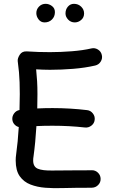

<svg xmlns="http://www.w3.org/2000/svg" viewBox="-20 -963 596 1009"><path d="M44.9 -334Q43 -352.1 54 -366.9Q64.9 -381.8 82.5 -384.8Q84 -428.7 84 -468.8Q84 -503.4 83 -530.3Q82 -557.1 79.8 -583Q77.6 -608.9 73.2 -641.1Q71.3 -655.8 83.7 -675.3Q96.2 -694.8 121.6 -692.9Q151.9 -690.9 182.4 -689.9Q212.9 -689 242.7 -689Q298.8 -689 357.2 -693.6Q415.5 -698.2 460 -708.5Q478.5 -712.9 494.9 -702.6Q511.2 -692.4 515.1 -673.8Q519.5 -655.8 509.3 -639.4Q499 -623 480.5 -618.7Q427.2 -606.4 364.7 -601.3Q302.2 -596.2 242.7 -596.2Q224.6 -596.2 206.3 -596.9Q188 -597.7 169.9 -598.6Q173.3 -565.9 175 -536.4Q176.8 -506.8 176.8 -468.8Q176.8 -432.1 175.8 -393.1Q214.4 -395 256.3 -395Q302.7 -395 347.9 -392.3Q393.1 -389.6 437.5 -384.3Q456.1 -382.3 468 -366.9Q480 -351.6 477.5 -333Q475.6 -314.5 460.2 -302.7Q444.8 -291 426.3 -293Q344.7 -302.2 256.3 -302.2Q233.9 -302.2 212.9 -301.8Q191.9 -301.3 171.4 -300.3Q168.9 -257.8 165 -217Q161.1 -176.3 156.2 -141.1Q154.3 -131.3 154.3 -119.6Q154.3 -86.4 179 -76.2Q203.6 -65.9 255.1 -66.9Q306.6 -67.9 387.2 -67.9Q406.7 -67.9 425.3 -67.9Q443.8 -67.9 461.9 -68.4Q481 -68.8 494.6 -55.7Q508.3 -42.5 508.8 -23.4Q509.3 -4.4 495.8 9.3Q482.4 22.9 463.4 23.4Q444.8 23.9 425.8 23.9Q406.7 23.9 387.2 23.9Q349.6 23.9 305.7 25.4Q261.7 26.9 218.8 23.7Q175.8 20.5 140.4 6.8Q105 -6.8 83.7 -36.9Q62.5 -66.9 62.5 -119.6Q62.5 -127.4 63 -135.5Q63.5 -143.6 64.9 -152.3Q69.3 -183.6 72.8 -220Q76.2 -256.3 78.6 -295.4Q65.4 -298.8 55.9 -309.3Q46.4 -319.8 44.9 -334ZM421.9 -892.6Q421.9 -871.1 406.7 -858.2Q391.6 -845.2 373 -845.2Q352.1 -845.2 338.1 -860.1Q324.2 -875 324.2 -892.1Q324.2 -913.6 336.9 -928.2Q349.6 -942.9 368.7 -942.9Q391.1 -942.9 406.5 -928Q421.9 -913.1 421.9 -892.6ZM268.6 -899.4Q268.6 -876 253.2 -860.6Q237.8 -845.2 214.4 -845.2Q194.8 -845.2 182.9 -860.8Q170.9 -876.5 170.9 -894Q170.9 -914.1 185.1 -928.5Q199.2 -942.9 219.7 -942.9Q237.8 -942.9 253.2 -931.2Q268.6 -919.4 268.6 -899.4Z"/></svg>

Font: Mikhak-FD Medium
Style: Regular
Weight: 500
Designer: Amin Abedi
Version: Version 3.2